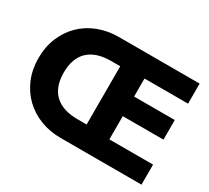

<svg xmlns="http://www.w3.org/2000/svg" viewBox="-136 -927 1258 1153"><g transform="rotate(30 492.5 -350.0)"><path d="M562 -300H929V-436H562ZM484 -670V-30H647V-670ZM950 -139H572L548 -148H421Q369 -148 329.5 -161Q290 -174 263 -199.5Q236 -225 222.5 -263Q209 -301 209 -350Q209 -399 222.5 -437Q236 -475 263 -500.5Q290 -526 329.5 -539Q369 -552 421 -552H551L568 -561H949V-700H390Q314 -700 248.5 -675Q183 -650 135.5 -603.5Q88 -557 61 -492.5Q34 -428 34 -350Q34 -272 61 -207.5Q88 -143 136 -96.5Q184 -50 249 -25Q314 0 390 0H950Z"/></g></svg>

Font: Glinicke Jost Bold
Style: Bold
Weight: 700
Version: Version 3.710